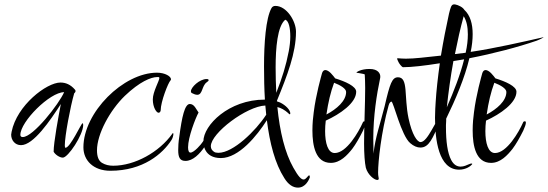

<svg xmlns="http://www.w3.org/2000/svg" viewBox="-20 -760 2502 877"><path d="M267 -40C291 -40 360 -144 360 -189C360 -194 359 -197 357 -197C351 -197 301 -85 279 -85C277 -85 276 -89 276 -96C276 -138 301 -272 319 -334C323 -337 325 -341 325 -344C325 -347 324 -349 322 -351C302 -374 280 -383 256 -383C193 -383 57 -279 33 -158C32 -153 31 -148 31 -145C31 -120 48 -97 76 -97C133 -97 209 -209 258 -285C247 -228 225 -110 225 -67C232 -54 252 -40 267 -40ZM84 -134C77 -134 73 -137 73 -144C73 -204 207 -339 273 -339C250 -286 132 -134 84 -134Z M484 20C634 20 723 -58 763 -120C768 -127 772 -141 772 -148C772 -151 771 -152 770 -152C770 -152 768 -152 767 -149C707 -65 596 -3 497 -3C478 -3 461 -7 446 -16C431 -25 423 -44 423 -73C423 -148 482 -256 550 -322C618 -387 670 -408 698 -408C702 -408 708 -409 708 -404C708 -391 678 -341 678 -306C678 -269 695 -245 704 -245C709 -245 713 -249 714 -256C714 -295 748 -382 759 -393C760 -394 761 -396 761 -398C761 -411 734 -428 697 -428C543 -428 361 -246 361 -87C361 -27 407 20 484 20Z M881 -327C906 -327 901 -367 924 -384C930 -388 933 -391 933 -394C933 -397 930 -399 924 -399C891 -399 852 -361 852 -343C852 -340 853 -337 856 -335C864 -331 873 -327 881 -327ZM827 -25C895 -25 951 -149 967 -191C970 -200 972 -206 972 -211C972 -215 971 -217 968 -217C962 -217 956 -208 950 -190C943 -172 929 -146 906 -112C900 -102 867 -63 850 -63C843 -63 839 -71 839 -87C839 -133 873 -221 887 -246C884 -251 879 -258 872 -269C865 -280 856 -285 847 -285C824 -285 811 -227 799 -136C795 -111 794 -91 794 -74C794 -41 802 -25 827 -25Z M1341 97C1376 97 1391 61 1395 51V47C1395 43 1394 41 1392 41C1387 41 1378 60 1367 60C1356 60 1343 47 1320 6C1281 -63 1258 -159 1247 -271C1264 -267 1280 -258 1297 -243C1299 -240 1301 -238 1303 -238C1305 -238 1306 -239 1306 -242C1306 -257 1286 -279 1259 -292L1245 -297V-300C1292 -415 1332 -518 1332 -615C1332 -664 1289 -733 1238 -733C1230 -733 1224 -730 1220 -723C1194 -676 1186 -562 1186 -457C1186 -405 1187 -354 1190 -305H1189C1025 -305 909 -188 909 -114C909 -102 911 -38 989 -38C1071 -38 1154 -140 1199 -211C1212 -106 1236 -13 1279 54C1297 83 1318 97 1341 97ZM1242 -336C1240 -373 1239 -412 1239 -452C1239 -541 1247 -640 1283 -670C1299 -665 1306 -632 1306 -593C1306 -572 1303 -547 1299 -526C1286 -459 1270 -408 1242 -336ZM978 -62C973 -62 967 -63 962 -64C949 -71 943 -80 943 -92C943 -152 1107 -275 1192 -278L1196 -236C1148 -162 1045 -62 978 -62Z M1491 -16C1534 -16 1566 -51 1589 -80C1605 -101 1622 -131 1638 -163C1654 -198 1651 -206 1646 -206C1641 -206 1638 -204 1637 -200C1618 -157 1563 -61 1509 -61C1477 -61 1465 -108 1465 -161C1465 -177 1466 -193 1468 -209C1534 -239 1607 -290 1607 -341C1607 -366 1557 -388 1511 -402C1507 -408 1500 -416 1491 -426C1482 -435 1473 -440 1466 -440C1459 -440 1454 -435 1451 -426C1447 -411 1423 -328 1413 -247C1410 -226 1407 -196 1407 -164C1407 -93 1422 -16 1491 -16ZM1471 -237C1479 -292 1490 -339 1506 -382C1535 -371 1561 -355 1561 -340C1561 -299 1518 -262 1471 -237Z M1703 62C1708 62 1710 60 1710 55C1710 51 1707 45 1707 28C1707 -22 1721 -156 1755 -278C1758 -291 1765 -296 1768 -296C1777 -296 1813 -140 1854 -106C1869 -93 1885 -86 1900 -86C1940 -86 1956 -128 1989 -203C1991 -209 1992 -213 1992 -216C1992 -219 1991 -221 1989 -221C1973 -221 1935 -111 1901 -111C1886 -111 1862 -144 1846 -220C1825 -320 1846 -407 1798 -407C1771 -407 1761 -379 1737 -275C1717 -195 1694 -133 1686 -58V-67C1686 -82 1685 -101 1685 -126C1685 -231 1701 -330 1716 -401C1717 -404 1717 -408 1717 -411C1717 -423 1708 -445 1668 -445C1629 -445 1608 -431 1608 -428C1606 -428 1643 -423 1646 -420C1647 -404 1648 -382 1648 -358C1648 -287 1643 -182 1643 -105C1643 -57 1646 -17 1651 6C1660 39 1690 62 1703 62Z M2077 15C2109 15 2130 -2 2134 -7C2136 -9 2137 -10 2137 -11C2137 -13 2135 -13 2133 -13C2131 -13 2126 -12 2120 -9C2113 -6 2099 1 2084 1C2069 1 2053 -6 2041 -29C2024 -61 2017 -114 2017 -179C2017 -182 2017 -186 2017 -189L2018 -208C2018 -211 2018 -215 2018 -218C2061 -306 2103 -405 2124 -494C2233 -515 2347 -545 2431 -574C2445 -579 2465 -590 2462 -589C2462 -590 2462 -590 2462 -590C2461 -590 2460 -589 2458 -589C2369 -569 2239 -539 2130 -523C2136 -552 2139 -579 2139 -604C2139 -651 2128 -690 2101 -715C2094 -727 2074 -737 2058 -740C2057 -740 2056 -740 2054 -740C2041 -740 2038 -725 2031 -698C2018 -639 2005 -573 1994 -506C1918 -498 1874 -492 1834 -492C1821 -492 1809 -493 1796 -494C1796 -494 1796 -494 1795 -494C1795 -494 1794 -493 1794 -492C1794 -491 1795 -487 1798 -481C1802 -470 1816 -453 1821 -453C1860 -453 1920 -460 1989 -471C1980 -407 1973 -345 1970 -294C1969 -277 1967 -251 1967 -222C1967 -123 1983 15 2077 15ZM2058 -513C2070 -573 2083 -633 2098 -686C2111 -665 2117 -638 2117 -603C2117 -578 2114 -550 2107 -519ZM2021 -270C2028 -337 2038 -409 2051 -481C2067 -484 2083 -486 2100 -489C2083 -420 2053 -343 2021 -270Z M2223 -16C2266 -16 2298 -51 2321 -80C2337 -101 2354 -131 2370 -163C2386 -198 2383 -206 2378 -206C2373 -206 2370 -204 2369 -200C2350 -157 2295 -61 2241 -61C2209 -61 2197 -108 2197 -161C2197 -177 2198 -193 2200 -209C2266 -239 2339 -290 2339 -341C2339 -366 2289 -388 2243 -402C2239 -408 2232 -416 2223 -426C2214 -435 2205 -440 2198 -440C2191 -440 2186 -435 2183 -426C2179 -411 2155 -328 2145 -247C2142 -226 2139 -196 2139 -164C2139 -93 2154 -16 2223 -16ZM2203 -237C2211 -292 2222 -339 2238 -382C2267 -371 2293 -355 2293 -340C2293 -299 2250 -262 2203 -237Z"/></svg>

Font: Comforter
Style: Regular
Weight: 400
Designer: Robert E. Leuschke
Foundry: Robert E. Leuschke
Version: Version 1.013; ttfautohint (v1.8.3)